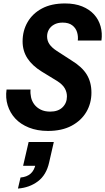

<svg xmlns="http://www.w3.org/2000/svg" viewBox="-20 -749 610 1113"><path d="M258 10Q196 10 147.5 -9.5Q99 -29 68.5 -62Q38 -95 24.5 -138.5Q11 -182 18 -230H157Q155 -208 160 -185Q165 -162 179 -143.5Q193 -125 216 -113.5Q239 -102 271 -102Q317 -102 342.5 -127Q368 -152 368 -190Q368 -215 355.5 -237Q343 -259 312 -279L222 -334Q167 -368 139 -411Q111 -454 111 -509Q111 -571 140 -621Q169 -671 223.5 -700Q278 -729 357 -729Q414 -729 456 -712Q498 -695 525 -665.5Q552 -636 563 -596.5Q574 -557 568 -514H431Q434 -539 426.5 -563Q419 -587 398.5 -602.5Q378 -618 343 -618Q314 -618 293.5 -606.5Q273 -595 263 -577Q253 -559 253 -538Q253 -513 266.5 -493Q280 -473 309 -454L394 -399Q455 -362 482.5 -317.5Q510 -273 510 -212Q510 -150 480.5 -100Q451 -50 395 -20Q339 10 258 10ZM84 344 99 280Q135 277 157 258Q179 239 187 201L236 212H114L146 74H292L265 192Q249 265 200 302Q151 339 84 344Z"/></svg>

Font: Instrument Sans SemiCondensed
Style: Bold Italic
Weight: 700
Width: 4
Italic angle: -13°
Designer: Rodrigo Fuenzalida
Foundry: fragTYPE
Version: Version 1.000;gftools[0.9.28]